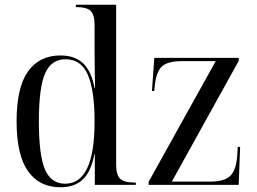

<svg xmlns="http://www.w3.org/2000/svg" viewBox="-20 -780 1083 810"><path d="M235 10Q146 10 98 -58Q50 -126 50 -268Q50 -411 98 -478.5Q146 -546 235 -546Q296 -546 331 -512.5Q366 -479 379 -408H381Q380 -459 379.5 -501.5Q379 -544 379 -571V-673Q379 -719 362 -734.5Q345 -750 304 -750H300V-760H470V-85Q470 -42 487 -26Q504 -10 545 -10H553V0H380V-129H378Q365 -58 330.5 -24Q296 10 235 10ZM255 -5Q379 -5 379 -268Q379 -397 351 -463.5Q323 -530 256 -530Q197 -530 170.5 -471Q144 -412 144 -268Q144 -124 170 -64.5Q196 -5 255 -5ZM607 0V-13L890 -522H746Q687 -522 663 -499.5Q639 -477 633 -419L631 -396H621L631 -536H987V-523L705 -14H869Q927 -14 952 -38.5Q977 -63 981 -127L983 -160H993L987 0Z"/></svg>

Font: Noto Serif Display SemiCondensed
Style: Regular
Weight: 400
Width: 4
Designer: Monotype Design Team
Foundry: Monotype Imaging Inc.
Version: Version 2.009